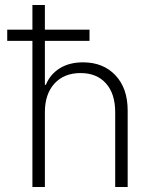

<svg xmlns="http://www.w3.org/2000/svg" viewBox="-20 -750 640 770"><path d="M9 -586V-631H110V-730H160V-631H339V-586H160V-410H164Q181 -452 219.5 -476Q258 -500 313 -500Q394 -500 443 -448Q492 -396 492 -307V0H442V-300Q442 -374 405 -415.5Q368 -457 303 -457Q237 -457 198.5 -415Q160 -373 160 -300V0H110V-586Z"/></svg>

Font: NKDuy Mono Thin
Style: Regular
Weight: 100
Monospace: yes
Designer: NKDuy
Foundry: NKDuy
Version: Version 2.251; ttfautohint (v1.8.4.7-5d5b)